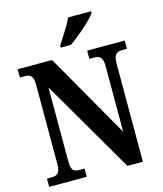

<svg xmlns="http://www.w3.org/2000/svg" viewBox="-133 -1029 954 1126"><g transform="rotate(-15 343.5 -465.5)"><path d="M301 -784V-771H362C419 -810 506 -886 528 -921V-931H388C369 -886 328 -827 301 -784ZM24 0H252V-50H220C189 -50 171 -58 171 -117V-564L499 0H593V-597C593 -652 614 -664 643 -664H674V-714H446V-664H478C505 -664 527 -653 527 -601V-200L233 -714H24V-664H55C82 -664 105 -656 105 -601V-117C105 -58 83 -50 51 -50H24Z"/></g></svg>

Font: Noto Serif Thai Condensed
Style: Bold
Weight: 700
Width: 3
Designer: Monotype Design Team
Foundry: Monotype Imaging Inc.
Version: Version 2.002